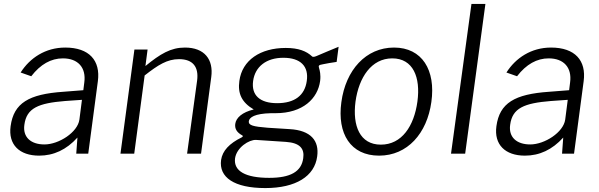

<svg xmlns="http://www.w3.org/2000/svg" viewBox="-20 -782 3048 977"><path d="M179 10C253 10 318 -20 374 -82L368 0H429L478 -369C492 -474 434 -540 312 -540C211 -540 132 -487 85 -413L139 -394C186 -455 240 -485 300 -485C377 -485 419 -438 409 -363L404 -323L302 -315C127 -303 50 -258 34 -140C21 -46 79 10 179 10ZM206 -47C137 -47 95 -84 104 -147C115 -232 175 -257 311 -268L397 -274L384 -173C375 -109 280 -47 206 -47Z M663 0 716 -398C785 -452 831 -481 891 -481C963 -481 992 -440 983 -372L932 0H1003L1055 -390C1067 -479 1021 -540 921 -540C849 -540 796 -508 720 -446L731 -530H664L593 0Z M1330 175C1485 175 1581 115 1594 14C1605 -65 1563 -119 1453 -125C1407 -128 1370 -130 1342 -132C1268 -138 1244 -144 1246 -165C1249 -185 1276 -204 1359 -206C1366 -206 1375 -206 1382 -206C1522 -206 1597 -281 1609 -370C1613 -402 1607 -424 1604 -434C1600 -448 1600 -451 1623 -455C1647 -460 1660 -462 1693 -467L1703 -544C1665 -528 1620 -510 1591 -497C1583 -494 1573 -490 1568 -495C1539 -522 1499 -538 1434 -538C1305 -538 1212 -476 1198 -370C1189 -306 1210 -261 1271 -225C1213 -211 1181 -183 1177 -151C1174 -126 1186 -108 1211 -94C1218 -91 1217 -87 1210 -83C1147 -52 1112 -15 1105 32C1093 120 1171 175 1330 175ZM1390 -257C1303 -257 1258 -297 1268 -370C1278 -443 1335 -488 1422 -488C1510 -488 1552 -444 1541 -370C1531 -297 1480 -257 1390 -257ZM1350 123C1230 123 1168 89 1176 24C1184 -32 1248 -72 1283 -70L1435 -60C1507 -55 1530 -25 1523 23C1514 92 1457 123 1350 123Z M1909 10C2053 10 2153 -103 2175 -263C2198 -425 2128 -540 1985 -540C1842 -540 1739 -426 1717 -262C1695 -102 1764 10 1909 10ZM1918 -46C1811 -46 1773 -142 1789 -265C1806 -388 1870 -485 1976 -485C2082 -485 2121 -389 2104 -265C2087 -141 2025 -46 1918 -46Z M2347 0 2450 -762H2379L2275 0Z M2651 10C2725 10 2790 -20 2846 -82L2840 0H2901L2950 -369C2964 -474 2906 -540 2784 -540C2683 -540 2604 -487 2557 -413L2611 -394C2658 -455 2712 -485 2772 -485C2849 -485 2891 -438 2881 -363L2876 -323L2774 -315C2599 -303 2522 -258 2506 -140C2493 -46 2551 10 2651 10ZM2678 -47C2609 -47 2567 -84 2576 -147C2587 -232 2647 -257 2783 -268L2869 -274L2856 -173C2847 -109 2752 -47 2678 -47Z"/></svg>

Font: Cheyenne Sans Light
Style: Italic
Weight: 300
Italic angle: -8.13011°
Designer: The Public Sans project authors (U.S. Web Design System), Libre Franklin designed by Pablo Impallari and Rodrigo Fuenzal
Foundry: The Cheyenne Sans Project Authors
Version: Version 2.007